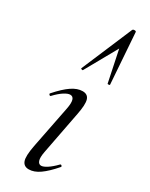

<svg xmlns="http://www.w3.org/2000/svg" viewBox="-196 -770 639 819"><g transform="rotate(30 123.5 -361.0)"><path d="M109.2 9Q85 9 77 -12Q69 -33 79.8 -89L120.8 -297Q132.4 -355.6 104.2 -355.6Q92.6 -355.6 74.5 -344Q56.4 -332.4 35.2 -310Q32 -306 27.6 -310.5Q23.2 -315 27 -318.2Q61.4 -357.2 89.2 -376.1Q117 -395 142.6 -395Q168.2 -395 175 -373.3Q181.8 -351.6 171.4 -299.4L131 -89Q125.2 -58.6 130.2 -44.7Q135.2 -30.8 147.2 -30.8Q158.2 -30.8 176 -42.4Q193.8 -54 214.6 -75.4Q218.6 -79.4 222.6 -75Q226.6 -70.6 222.6 -67.4Q190 -29.6 162.6 -10.3Q135.2 9 109.2 9ZM212 -726 229.6 -477Q229.6 -475 224.1 -474.5Q218.6 -474 218.4 -476L186.2 -630.4L98.6 -474Q97.4 -471 92.4 -473Q87.4 -475 88.4 -477L194 -726Q196 -731 204 -731Q212 -731 212 -726Z"/></g></svg>

Font: Cormorant Garamond Light
Style: Italic
Weight: 300
Italic angle: -10°
Designer: Christian Thalmann (Catharsis Fonts)
Foundry: Catharsis Fonts
Version: Version 4.001